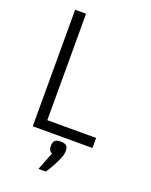

<svg xmlns="http://www.w3.org/2000/svg" viewBox="-186 -897 973 1239"><g transform="rotate(20 300.0 -277.0)"><path d="M108.5 0V-800H183.5V-69H518.5V0ZM237 246 285.5 122Q261.5 114 261.5 78.5Q261.5 52.5 273 41.8Q284.5 31 312.5 31Q341 31 352.2 41.8Q363.5 52.5 363.5 78.5Q363.5 99 351.8 128.2Q340 157.5 322.8 188.5Q305.5 219.5 288 246Z"/></g></svg>

Font: Victor Mono Thin
Style: Regular
Weight: 100
Monospace: yes
Designer: Rune Bjørnerås
Version: Version 1.561;gftools[0.9.30]